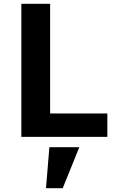

<svg xmlns="http://www.w3.org/2000/svg" viewBox="-20 -718 640 1007"><path d="M543 0V-122.9H242.9V-698.2H92V0ZM221.2 269.2H308.9L396 54H239Z"/></svg>

Font: Margiela Mono Bold
Style: Regular
Weight: 700
Designer: Mike Abbink, Paul van der Laan, Pieter van Rosmalen
Foundry: Bold Monday
Version: Version 2.003 2021